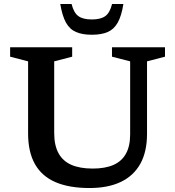

<svg xmlns="http://www.w3.org/2000/svg" viewBox="-20 -936 882 967"><path d="M635.5 -259.5V-627L544 -650.5V-698H811V-650.5L720.5 -627V-262Q720.5 -172 686.8 -111.2Q653 -50.5 588.5 -19.8Q524 11 431 11Q328.5 11 259.8 -18.5Q191 -48 156.2 -109.2Q121.5 -170.5 121.5 -264V-627L31 -650.5V-698H343.5V-650.5L253 -627V-266Q253 -204.5 274.5 -164.8Q296 -125 339 -106Q382 -87 447 -87Q509 -87 551 -105.2Q593 -123.5 614.2 -161.8Q635.5 -200 635.5 -259.5ZM442.5 -838Q487 -838 510.2 -854.8Q533.5 -871.5 544.5 -916H601.5Q592 -856 573 -822.2Q554 -788.5 522.5 -774.8Q491 -761 442.5 -761Q394.5 -761 362.8 -774.8Q331 -788.5 312.2 -822.2Q293.5 -856 283.5 -916H340.5Q351.5 -871.5 374.8 -854.8Q398 -838 442.5 -838Z"/></svg>

Font: Newsreader 9pt Medium
Style: Regular
Weight: 500
Designer: Hugues Gentile
Foundry: Production Type
Version: Version 1.003